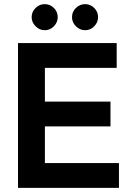

<svg xmlns="http://www.w3.org/2000/svg" viewBox="-20 -908 628 928"><path d="M67 0V-700H544V-580H197V-417H514V-297H197V-120H555V0ZM196 -762Q171 -762 152 -781Q133 -800 133 -825Q133 -851 152 -869.5Q171 -888 196 -888Q222 -888 240.5 -869.5Q259 -851 259 -825Q259 -800 240.5 -781Q222 -762 196 -762ZM391 -762Q366 -762 347 -781Q328 -800 328 -825Q328 -851 347 -869.5Q366 -888 391 -888Q417 -888 435.5 -869.5Q454 -851 454 -825Q454 -800 435.5 -781Q417 -762 391 -762Z"/></svg>

Font: Zen Kaku Gothic New Black
Style: Regular
Weight: 900
Designer: Yoshimichi Ohira
Foundry: Positype
Version: Version 1.001